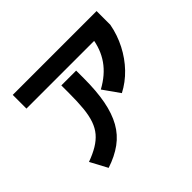

<svg xmlns="http://www.w3.org/2000/svg" viewBox="-166 -970 1211 1211"><g transform="rotate(-45 440.0 -364.5)"><path d="M114.4 -102.2Q166.7 -121.1 204.4 -143.9Q242.2 -166.7 267.2 -196.1Q292.2 -225.6 306.7 -266.7Q321.1 -307.8 326.7 -364.4Q332.2 -421.1 332.2 -498.9V-566.7H464.4V-498.9Q464.4 -384.4 448.3 -300Q432.2 -215.6 398.3 -155Q364.4 -94.4 308.9 -53.9Q253.3 -13.3 175.6 12.2ZM73.3 -618.9V-741.1H821.1V-618.9ZM490 -372.2Q575.6 -418.9 622.2 -485.6Q668.9 -552.2 681.1 -642.2L821.1 -618.9Q806.7 -541.1 771.1 -472.2Q735.6 -403.3 683.9 -349.4Q632.2 -295.6 567.8 -262.2Z"/></g></svg>

Font: Paperlogy 7 Bold
Style: Regular
Weight: 700
Designer: redesigned by Lee Juim, glyphs from Gmarket Sans & Montserrat
Foundry: PT&
Version: Version 1.001